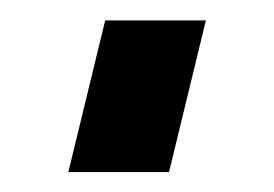

<svg xmlns="http://www.w3.org/2000/svg" viewBox="-20 -146 268 188"><path d="M46.9 22.5 83 -126H181.6L145.5 22.5Z"/></svg>

Font: Post No Bills Colombo
Style: Bold
Weight: 700
Designer: Kosala Senevirathne, Siva Puranthara, Lasantha Premarathna, Tharique Azeez
Foundry: Mooniak
Version: Version 1.220 ; ttfautohint (v1.6)